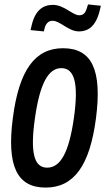

<svg xmlns="http://www.w3.org/2000/svg" viewBox="-20 -808 500 868"><path d="M118 -672 178 -666 183 -685C189 -703 200 -714 218 -714C252 -714 289 -666 337 -666C376 -666 413 -686 431 -761L436 -782L378 -788L372 -769C364 -744 352 -739 338 -739C308 -739 270 -786 219 -786C175 -786 140 -762 124 -697ZM186 40C314 40 386 -59 414 -274C442 -491 396 -590 265 -590C138 -590 66 -491 38 -274C10 -59 56 40 186 40ZM193 -50C133 -50 116 -120 138 -274C160 -429 198 -500 257 -500C318 -500 336 -429 314 -274C292 -120 254 -50 193 -50Z"/></svg>

Font: Smiley Sans Oblique
Style: Regular
Weight: 400
Italic angle: -8°
Designer: oooooohmygosh, Nagisa Chen, Janine Sui, Heda Shi, Jian Li
Foundry: atelierAnchor
Version: Version 2.0.1